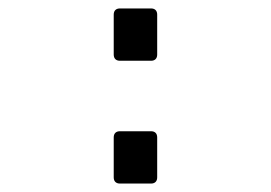

<svg xmlns="http://www.w3.org/2000/svg" viewBox="-20 -435 642 455"><path d="M264.2 -291H337.9C347.2 -291 352.5 -296.4 352.5 -305.7V-400.4C352.5 -409.7 347.2 -415 337.9 -415H264.2C254.9 -415 249.5 -409.7 249.5 -400.4V-305.7C249.5 -296.4 254.9 -291 264.2 -291ZM264.2 0H337.9C347.2 0 352.5 -5.4 352.5 -14.6V-109.4C352.5 -118.7 347.2 -124 337.9 -124H264.2C254.9 -124 249.5 -118.7 249.5 -109.4V-14.6C249.5 -5.4 254.9 0 264.2 0Z"/></svg>

Font: Hack
Style: Regular
Weight: 400
Monospace: yes
Designer: Christopher Simpkins
Foundry: Christopher Simpkins
Version: Version 2.010